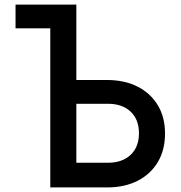

<svg xmlns="http://www.w3.org/2000/svg" viewBox="-20 -820 790 840"><path d="M48 -800H314V-470H448Q525 -470 582 -441Q639 -412 670.5 -359.5Q702 -307 702 -236Q702 -164 670.5 -111Q639 -58 582 -29Q525 0 448 0H200V-696H48ZM314 -108H452Q515 -108 551.5 -142.5Q588 -177 588 -237Q588 -297 551.5 -331.5Q515 -366 452 -366H314Z"/></svg>

Font: Martian Mono SemiExpanded
Style: Regular
Weight: 400
Width: 6
Monospace: yes
Designer: Roman Shamin
Foundry: Evil Martians
Version: Version 1.000